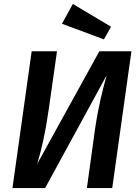

<svg xmlns="http://www.w3.org/2000/svg" viewBox="-20 -950 704 970"><path d="M348 -930 293 -830 505 -751 541 -815ZM644 -691H482L168 -122C190 -196 208 -271 226 -396L268 -691H140L43 0H208L519 -570C498 -495 477 -412 460 -297L419 0H547Z"/></svg>

Font: Fira Sans Medium
Style: Italic
Weight: 500
Italic angle: -8°
Designer: bBox Type GmbH & Carrois Corporate GbR & Edenspiekermann AG
Foundry: bBox Type GmbH & Carrois Corporate GbR & Edenspiekermann AG
Version: Version 4.301;PS 004.301;hotconv 1.0.88;makeotf.lib2.5.64775